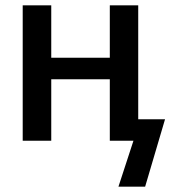

<svg xmlns="http://www.w3.org/2000/svg" viewBox="-20 -530 652 723"><path d="M500.5 -510H393.5V-312.5H173V-510H65.5V0H173V-231.5H393.5V0H482.5L426 173H526.5L601.5 -81H500.5Z"/></svg>

Font: Lato Semibold
Style: Regular
Weight: 600
Designer: Lukasz Dziedzic
Foundry: tyPoland Lukasz Dziedzic
Version: Version 2.006; 2014-01-15